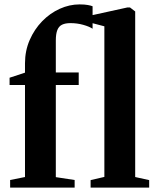

<svg xmlns="http://www.w3.org/2000/svg" viewBox="-20 -852 706 872"><path d="M26 0V-34.5L93.5 -48V-466H23.5V-499L93.5 -522V-564.5Q93.5 -621.5 114.8 -670.2Q136 -719 171.5 -755.5Q207 -792 251.2 -812Q295.5 -832 341 -832Q364.5 -832 379.2 -829.2Q394 -826.5 400.5 -823.5V-721.5Q385.5 -731.5 358 -739.2Q330.5 -747 300 -747Q277 -747 262.2 -740Q247.5 -733 240.5 -715.8Q233.5 -698.5 233.5 -668V-523H337.5V-466H233.5V-47.5L319 -34.5V0ZM454 -48.5V-732.5L389.5 -749.5V-781L558 -818H570.5L594 -800V-48L657.5 -34V0H391.5V-34Z"/></svg>

Font: Merriweather 96pt
Style: Bold
Weight: 700
Version: Version 2.100